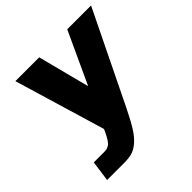

<svg xmlns="http://www.w3.org/2000/svg" viewBox="-179 -644 969 969"><g transform="rotate(-45 305.0 -160.0)"><path d="M312 -222.2 440.4 -500H610.4L371.6 -9.8Q341.3 52.2 318.8 88.1Q296.4 124 272 145.3Q247.6 166.5 223.9 173.3Q200.2 180.2 164.6 180.2H44.9L60.1 69.8H130.4Q144 69.8 151.4 68.4Q158.7 66.9 168.9 60.8Q179.2 54.7 188.7 39.8Q198.2 24.9 210 0L215.8 -13.2L70.3 -500H240.2Z"/></g></svg>

Font: Fivo Sans Heavy
Style: Regular
Weight: 900
Designer: Alexander Slobzheninov
Foundry: Alexander Slobzheninov
Version: 1.0